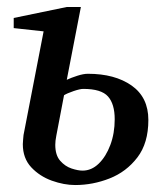

<svg xmlns="http://www.w3.org/2000/svg" viewBox="-20 -514 474 546"><path d="M193.8 12.2Q162.1 12.2 127.4 -0.2Q92.8 -12.7 68.8 -38.3Q44.9 -64 44.9 -104Q44.9 -109.9 45.7 -116.7Q46.4 -123.5 46.9 -129.9L104 -424.8L19 -434.1V-462.9L169.9 -494.1H210L169.9 -287.1Q182.6 -293 200 -298.6Q217.3 -304.2 230 -304.2Q306.6 -304.2 354.2 -270.8Q401.9 -237.3 401.9 -172.9Q401.9 -106.9 370.6 -66.2Q339.4 -25.4 291.7 -6.6Q244.1 12.2 193.8 12.2ZM214.8 -28.8Q240.2 -28.8 260.7 -48.6Q281.2 -68.4 293.7 -101.6Q306.2 -134.8 306.2 -174.8Q306.2 -218.3 287.1 -239.7Q268.1 -261.2 216.8 -261.2Q207.5 -261.2 189 -254.9Q170.4 -248.5 162.1 -243.2L140.1 -127.9Q137.2 -113.3 137.2 -102.1Q137.2 -72.8 151.1 -56.9Q165 -41 183.3 -34.9Q201.7 -28.8 214.8 -28.8Z"/></svg>

Font: Charis
Style: Italic
Weight: 400
Italic angle: -11°
Designer: Walt Agee, Miriam Martin, Annie Olsen, Victor Gaultney, Lorna Priest, Alan Ward, Bob Hallissy, Martin Hosken, Sharon Cor
Foundry: SIL Global
Version: Version 7.000